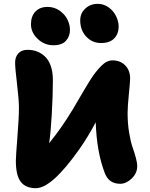

<svg xmlns="http://www.w3.org/2000/svg" viewBox="-20 -983 786 1005"><path d="M508.8 -757.8Q462.4 -757.8 431.2 -791.5Q399.9 -825.2 399.9 -877Q399.9 -913.6 426.5 -938.2Q453.1 -962.9 491.2 -962.9Q523.4 -962.9 549.3 -943.8Q575.2 -924.8 588.1 -897.5Q601.1 -870.1 601.1 -842.8Q601.1 -807.1 578.4 -782.5Q555.7 -757.8 508.8 -757.8ZM259.8 -746.1Q212.4 -746.1 177.2 -779.5Q142.1 -813 142.1 -856Q142.1 -897.9 165.3 -922.4Q188.5 -946.8 229 -946.8Q264.2 -946.8 291.7 -927.5Q319.3 -908.2 332.8 -881.1Q346.2 -854 346.2 -826.2Q346.2 -792.5 325 -769.3Q303.7 -746.1 259.8 -746.1ZM168 2Q113.8 2 88.4 -31.7Q63 -65.4 63 -141.1Q63 -163.6 71 -264.4Q79.1 -365.2 79.1 -420.9Q79.1 -459.5 69.1 -543.5Q59.1 -627.4 59.1 -654.8Q59.1 -685.1 75.9 -703.6Q92.8 -722.2 125 -722.2Q150.4 -722.2 172.9 -713.9Q195.3 -705.6 214.6 -688Q233.9 -670.4 245.4 -638.7Q256.8 -606.9 256.8 -564Q256.8 -484.9 251 -384.3Q245.1 -283.7 237.8 -237.8L236.8 -232.9Q300.3 -310.5 358.9 -407.2Q371.6 -428.2 390.6 -460.9Q409.7 -493.7 422.1 -514.6Q434.6 -535.6 451.2 -562.3Q467.8 -588.9 481 -605.2Q494.1 -621.6 509.3 -637.2Q524.4 -652.8 539.3 -659.9Q554.2 -667 568.8 -667Q609.4 -667 635.3 -640.9Q661.1 -614.7 661.1 -571.8Q661.1 -554.7 654.5 -489.7Q647.9 -424.8 647.9 -391.1Q647.9 -336.9 655.8 -289.3Q663.6 -241.7 673.1 -214.6Q682.6 -187.5 690.4 -159.7Q698.2 -131.8 698.2 -112.8Q698.2 -76.2 669.4 -48.6Q640.6 -21 608.9 -21Q548.8 -21 527.8 -79.1Q486.3 -187.5 481 -342.8Q440.9 -267.1 396 -203.1Q251.5 2 168 2Z"/></svg>

Font: Shantell Sans Irregular
Style: Regular
Weight: 800
Designer: Stephen Nixon, Anya Danilova, Shantell Martin
Foundry: Arrow Type
Version: Version 1.006;[9816181b4]